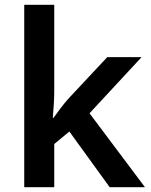

<svg xmlns="http://www.w3.org/2000/svg" viewBox="-20 -873 628 800"><path d="M206 -492V-853H81V-93H206V-273L269 -325L437 -93H584L353 -401L570 -635H427L267 -464C245 -440 220 -406 203 -382H200C203 -417 206 -458 206 -492Z"/></svg>

Font: Noto Sans Kannada UI SemiBold
Style: Regular
Weight: 600
Designer: Jelle Bosma - Monotype Design Team
Foundry: Monotype Imaging Inc.
Version: Version 2.005